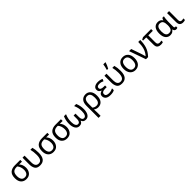

<svg xmlns="http://www.w3.org/2000/svg" viewBox="643 -3193 5820 5820"><g transform="rotate(-45 3553.0 -282.5)"><path d="M519 -246.1C519 -341.8 486.3 -413.6 437 -462.9H560.1V-536.1H326.2C242.2 -536.1 175.3 -514.6 125.5 -471.7C75.7 -428.7 50.8 -356.9 50.8 -255.9C50.8 -169.4 72.3 -103.5 115.2 -58.1C157.7 -12.7 214.4 9.8 284.2 9.8C361.3 9.8 419.9 -14.6 459.5 -64C499 -112.8 519 -173.3 519 -246.1ZM141.1 -255.9C141.1 -331.5 156.2 -384.8 186.5 -416C216.8 -447.3 263.2 -462.9 325.2 -462.9H354C403.3 -405.8 430.2 -329.6 430.2 -244.1C430.2 -191.4 418.9 -147.9 396 -114.3C373 -80.1 336.4 -63 286.1 -63C234.9 -63 197.8 -81.1 175.3 -117.2C152.3 -152.8 141.1 -199.2 141.1 -255.9Z M872.1 9.8C1029.8 9.8 1109.9 -85.4 1109.9 -292C1109.9 -341.3 1107.4 -384.8 1102.5 -421.9C1097.7 -458.5 1090.3 -496.6 1080.1 -536.1H993.2C1002.4 -496.1 1009.3 -458 1014.6 -421.4C1019.5 -384.8 1022 -342.8 1022 -295.9C1022 -135.7 977.1 -62 877.9 -62C784.7 -62 743.2 -131.3 743.2 -246.1V-536.1H656.2V-243.2C656.2 -171.9 670.9 -111.8 700.7 -63.5C730.5 -14.6 787.6 9.8 872.1 9.8Z M1680.2 -246.1C1680.2 -341.8 1647.5 -413.6 1598.1 -462.9H1721.2V-536.1H1487.3C1403.3 -536.1 1336.4 -514.6 1286.6 -471.7C1236.8 -428.7 1211.9 -356.9 1211.9 -255.9C1211.9 -169.4 1233.4 -103.5 1276.4 -58.1C1318.8 -12.7 1375.5 9.8 1445.3 9.8C1522.5 9.8 1581.1 -14.6 1620.6 -64C1660.2 -112.8 1680.2 -173.3 1680.2 -246.1ZM1302.2 -255.9C1302.2 -331.5 1317.4 -384.8 1347.7 -416C1377.9 -447.3 1424.3 -462.9 1486.3 -462.9H1515.1C1564.5 -405.8 1591.3 -329.6 1591.3 -244.1C1591.3 -191.4 1580.1 -147.9 1557.1 -114.3C1534.2 -80.1 1497.6 -63 1447.3 -63C1396 -63 1358.9 -81.1 1336.4 -117.2C1313.5 -152.8 1302.2 -199.2 1302.2 -255.9Z M2262.2 -246.1C2262.2 -341.8 2229.5 -413.6 2180.2 -462.9H2303.2V-536.1H2069.3C1985.4 -536.1 1918.5 -514.6 1868.7 -471.7C1818.8 -428.7 1793.9 -356.9 1793.9 -255.9C1793.9 -169.4 1815.4 -103.5 1858.4 -58.1C1900.9 -12.7 1957.5 9.8 2027.3 9.8C2104.5 9.8 2163.1 -14.6 2202.6 -64C2242.2 -112.8 2262.2 -173.3 2262.2 -246.1ZM1884.3 -255.9C1884.3 -331.5 1899.4 -384.8 1929.7 -416C1960 -447.3 2006.3 -462.9 2068.4 -462.9H2097.2C2146.5 -405.8 2173.3 -329.6 2173.3 -244.1C2173.3 -191.4 2162.1 -147.9 2139.2 -114.3C2116.2 -80.1 2079.6 -63 2029.3 -63C1978 -63 1940.9 -81.1 1918.5 -117.2C1895.5 -152.8 1884.3 -199.2 1884.3 -255.9Z M2869.1 -536.1C2889.2 -489.3 2904.3 -444.3 2913.6 -401.9C2922.9 -359.4 2927.2 -311.5 2927.2 -258.8C2927.2 -129.9 2887.7 -63 2825.2 -63C2768.1 -63 2736.3 -110.4 2736.3 -192.9V-344.2H2654.3V-192.9C2654.3 -155.8 2647 -125 2632.8 -100.1C2618.7 -75.2 2596.2 -63 2565.4 -63C2503.4 -63 2463.4 -129.9 2463.4 -258.8C2463.4 -311.5 2468.3 -359.4 2477.5 -401.9C2486.8 -444.3 2501 -489.3 2521 -536.1H2432.1C2413.1 -489.3 2398.9 -444.3 2390.1 -401.9C2381.3 -359.4 2377 -312 2377 -259.8C2377 -179.2 2392.6 -114.3 2423.8 -64.9C2454.6 -15.1 2500 9.8 2559.1 9.8C2628.9 9.8 2672.4 -21.5 2692.4 -80.1H2697.3C2718.8 -21.5 2762.2 9.8 2831.1 9.8C2890.6 9.8 2936 -15.1 2966.8 -64.9C2997.6 -114.3 3013.2 -179.2 3013.2 -259.8C3013.2 -312 3008.8 -359.4 3000.5 -401.9C2991.7 -444.3 2977.5 -489.3 2958 -536.1Z M3584.5 -268.1C3584.5 -357.9 3564 -426.8 3522.9 -474.6C3481.9 -522 3429.2 -545.9 3364.3 -545.9C3295.4 -545.9 3240.7 -523.4 3200.2 -479C3159.2 -434.6 3138.7 -366.2 3138.7 -274.9V240.2H3226.6V98.1C3226.6 38.1 3224.6 -12.2 3221.2 -35.2H3226.6C3262.2 -5.9 3311.5 9.8 3362.3 9.8C3431.2 9.8 3485.4 -13.7 3524.9 -61C3564.5 -108.4 3584.5 -177.2 3584.5 -268.1ZM3360.4 -472.2C3455.6 -472.2 3495.6 -405.3 3495.6 -268.1C3495.6 -133.3 3455.6 -63 3359.4 -63C3308.6 -63 3261.2 -78.6 3226.6 -111.8V-273.9C3226.6 -406.2 3270 -472.2 3360.4 -472.2Z M3919.4 -314.9C3831.1 -314.9 3776.4 -338.4 3776.4 -397C3776.4 -447.8 3814 -473.1 3889.2 -473.1C3947.8 -473.1 3988.8 -458 4030.3 -438L4062 -507.8C4013.2 -531.7 3962.4 -545.9 3890.1 -545.9C3833 -545.9 3786.1 -533.7 3749.5 -509.3C3712.9 -484.4 3694.3 -449.2 3694.3 -403.8C3694.3 -338.9 3731 -300.3 3788.1 -282.2V-276.9C3757.3 -268.6 3731 -254.4 3709 -235.4C3686.5 -215.8 3675.3 -186 3675.3 -146C3675.3 -101.6 3692.9 -64.5 3728 -34.7C3762.7 -4.9 3816.9 9.8 3890.1 9.8C3967.8 9.8 4021.5 -3.9 4060.1 -26.9V-104C4019 -82.5 3964.8 -62 3895 -62C3856.4 -62 3824.7 -68.8 3799.8 -82C3774.9 -95.2 3762.2 -118.2 3762.2 -150.9C3762.2 -211.9 3807.1 -243.2 3903.3 -243.2H3973.1V-314.9Z M4384.3 9.8C4542 9.8 4622.1 -85.4 4622.1 -292C4622.1 -341.3 4619.6 -384.8 4614.7 -421.9C4609.9 -458.5 4602.5 -496.6 4592.3 -536.1H4505.4C4514.6 -496.1 4521.5 -458 4526.9 -421.4C4531.7 -384.8 4534.2 -342.8 4534.2 -295.9C4534.2 -135.7 4489.3 -62 4390.1 -62C4296.9 -62 4255.4 -131.3 4255.4 -246.1V-536.1H4168.5V-243.2C4168.5 -171.9 4183.1 -111.8 4212.9 -63.5C4242.7 -14.6 4299.8 9.8 4384.3 9.8ZM4398.4 -606C4415 -633.8 4431.2 -667 4447.3 -704.6C4463.4 -742.2 4474.1 -772 4479.5 -793.9V-805.2H4388.2C4380.4 -752 4364.3 -667 4346.2 -620.1V-606Z M5193.4 -269C5193.4 -357.4 5171.4 -425.8 5127.9 -474.1C5084.5 -522 5028.3 -545.9 4959.5 -545.9C4886.7 -545.9 4829.1 -522 4787.1 -474.1C4745.1 -425.8 4724.1 -357.4 4724.1 -269C4724.1 -90.8 4822.3 9.8 4956.5 9.8C5101.6 9.8 5193.4 -90.8 5193.4 -269ZM4814.5 -269C4814.5 -332 4825.7 -381.8 4848.6 -418C4871.1 -454.1 4907.2 -472.2 4957.5 -472.2C5007.8 -472.2 5044.9 -454.1 5068.4 -418C5091.8 -381.8 5103.5 -332 5103.5 -269C5103.5 -205.6 5091.8 -155.3 5068.4 -118.7C5044.9 -81.5 5008.3 -63 4958.5 -63C4908.2 -63 4872.1 -81.5 4849.1 -118.7C4826.2 -155.3 4814.5 -205.6 4814.5 -269Z M5412.1 0H5503.9C5582 -82.5 5634.8 -166.5 5662.1 -251C5689.5 -335.4 5703.1 -430.7 5703.1 -536.1H5617.2C5617.2 -341.3 5584 -198.7 5471.2 -74.2H5467.3C5462.4 -94.2 5454.6 -122.1 5443.8 -157.7C5432.6 -193.4 5423.3 -223.1 5415 -247.1L5314.9 -536.1H5224.1Z M5821.3 -536.1 5751 -501V-461.9H5886.2V-154.8C5886.2 -87.9 5902.3 -43.5 5935.1 -21.5C5967.3 0.5 6004.9 11.2 6048.3 11.2C6086.9 11.2 6125 2.9 6142.1 -4.9V-70.8C6122.6 -64.5 6088.9 -60.1 6062 -60.1C6036.1 -60.1 6015.1 -67.9 5999 -83C5982.4 -98.1 5974.1 -125.5 5974.1 -164.1V-461.9H6169.4V-536.1Z M6469.2 -63C6377.4 -63 6336.4 -130.4 6336.4 -265.1C6336.4 -399.9 6377.9 -472.2 6468.3 -472.2C6521.5 -472.2 6558.6 -454.6 6579.1 -419.9C6599.1 -384.8 6609.4 -334 6609.4 -267.1V-261.2C6609.4 -192.4 6598.6 -142.6 6577.6 -110.8C6556.2 -79.1 6520 -63 6469.2 -63ZM6452.1 9.8C6494.1 9.8 6527.3 2 6551.3 -14.2C6575.2 -30.3 6594.7 -49.3 6609.4 -71.8H6616.2C6629.9 -10.7 6660.6 9.8 6707.5 9.8C6728.5 9.8 6751 3.4 6761.2 -2.9V-66.9C6751 -63.5 6741.7 -62 6733.4 -62C6711.9 -62 6694.3 -76.7 6694.3 -118.2V-326.2C6694.3 -361.3 6696.8 -399.4 6701.2 -440.4C6705.6 -481.4 6710.9 -513.2 6718.3 -536.1H6650.4C6635.3 -516.1 6625 -486.8 6619.1 -463.9H6614.3C6581.1 -518.6 6529.8 -545.9 6460.4 -545.9C6393.1 -545.9 6340.3 -522 6302.7 -474.1C6265.1 -425.8 6246.1 -356.4 6246.1 -266.1C6246.1 -174.8 6265.1 -106 6303.2 -59.6C6341.3 -13.2 6391.1 9.8 6452.1 9.8Z M6853.5 -536.1V-157.2C6853.5 -91.8 6867.2 -47.9 6894.5 -24.9C6921.9 -2 6956.5 9.8 6998.5 9.8C7033.2 9.8 7070.3 3.4 7089.4 -5.9V-73.2C7071.8 -67.4 7038.1 -62 7011.2 -62C6962.4 -62 6939.5 -93.8 6939.5 -158.2V-536.1Z"/></g></svg>

Font: Avrile Sans
Style: Regular
Weight: 400
Designer: Monotype Design Team, Google (font), Stefan Peev (BGR Cyrillic), Cristiano Sobral (main changes)
Foundry: The Avrile Sans Project Authors
Version: Version 3.110